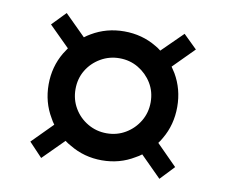

<svg xmlns="http://www.w3.org/2000/svg" viewBox="-60 -633 728 619"><g transform="rotate(10 304.5 -324.0)"><path d="M304.5 -201.5Q338.5 -201.5 366.2 -218Q394 -234.5 410.8 -262.5Q427.5 -290.5 427.5 -324.5Q427.5 -359 410.8 -386.5Q394 -414 366.2 -430.5Q338.5 -447 304.5 -447Q271 -447 242.8 -430.5Q214.5 -414 198 -386.5Q181.5 -359 181.5 -324.5Q181.5 -290.5 198 -262.5Q214.5 -234.5 242.8 -218Q271 -201.5 304.5 -201.5ZM179 -154.5 111 -86.5 67.5 -132.5 134 -199.5Q127.5 -208 122 -218.5Q93.5 -266 93.5 -324.5Q93.5 -382.5 122 -430.5Q128 -440 134.5 -449.5L67.5 -516L111 -561L179 -493.5Q188 -500.5 198.5 -506.5Q246.5 -535 304.5 -535Q363 -535 410.5 -506.5Q420.5 -501 429 -494L497 -561L541.5 -517.5L474 -449.5Q480.5 -440 486.5 -430.5Q514.5 -382.5 514.5 -324.5Q514.5 -266 486.5 -218.5Q481 -208.5 474.5 -200L541.5 -132.5L498 -86.5L430 -154.5Q421 -147.5 410.5 -142Q363 -113 304.5 -113Q246.5 -113 198.5 -142Q188 -147.5 179 -154.5Z"/></g></svg>

Font: Betinya Sans Medium
Style: Regular
Weight: 500
Designer: Jonathan Pinhorn
Version: Version 2.001;December 9, 2019;FontCreator 12.0.0.2547 64-bi